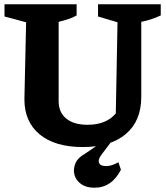

<svg xmlns="http://www.w3.org/2000/svg" viewBox="-20 -675 774 897"><path d="M367 12Q237 12 165.5 -47Q94 -106 94 -211L102 -571L1 -598V-655H338V-603Q321 -593 301.5 -586.5Q282 -580 254 -573V-202Q254 -150 289.5 -121Q325 -92 389 -92Q476 -92 521 -145L529 -571L438 -598V-655H731V-603Q710 -593 687.5 -585.5Q665 -578 640 -573V-222Q640 -110 568 -49Q496 12 367 12ZM421 202Q383 202 359 185Q335 168 328 142Q321 116 332 89Q343 62 376 44L477 -25H509L456 45Q437 69 442.5 85Q448 101 476 101Q490 101 504.5 96Q519 91 533 83L545 118Q502 202 421 202Z"/></svg>

Font: Piazzolla SC
Style: Bold
Weight: 700
Designer: Juan Pablo del Peral
Foundry: Huerta Tipografica
Version: Version 1.330